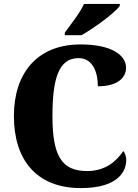

<svg xmlns="http://www.w3.org/2000/svg" viewBox="-20 -951 705 981"><path d="M311 -784V-771H396C462 -808 568 -886 592 -921V-931H409C390 -886 339 -823 311 -784ZM393 10C582 10 625 -74 625 -134C625 -149 619 -170 610 -179C579 -134 525 -77 425 -77C294 -77 248 -156 248 -358C248 -547 279 -654 381 -654C457 -654 480 -577 480 -510C578 -510 624 -552 624 -605C624 -671 547 -724 392 -724C167 -724 51 -574 51 -358C51 -137 164 10 393 10Z"/></svg>

Font: Noto Serif Sinhala SemiCondensed Black
Style: Regular
Weight: 900
Width: 4
Designer: Jelle Bosma - Monotype Design Team
Foundry: Monotype Imaging Inc.
Version: Version 2.007